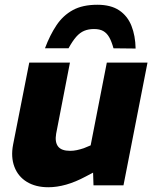

<svg xmlns="http://www.w3.org/2000/svg" viewBox="-20 -779 648 807"><path d="M183 8Q130 8 93 -14.5Q56 -37 40.5 -78Q25 -119 35 -171L103 -516H274L216 -217Q210 -182 224 -163.5Q238 -145 275 -145Q289 -145 303 -148Q317 -151 332 -156L361 -168L429 -516H600L499 0H373L370 -91L401 -69L340 -37Q297 -14 258 -3Q219 8 183 8ZM389 -759Q446 -759 481 -735.5Q516 -712 532.5 -670.5Q549 -629 550 -575L457 -576Q449 -605 439 -622.5Q429 -640 414 -648.5Q399 -657 375 -657Q352 -657 334 -649.5Q316 -642 300.5 -624.5Q285 -607 268 -576H169Q190 -632 217.5 -673Q245 -714 286 -736.5Q327 -759 389 -759Z"/></svg>

Font: REM
Style: Bold Italic
Weight: 700
Italic angle: -11°
Designer: Octavio Pardo
Foundry: Ashler Design
Version: Version 1.005;gftools[0.9.28]